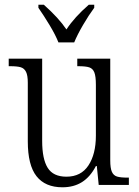

<svg xmlns="http://www.w3.org/2000/svg" viewBox="-20 -785 588 815"><path d="M98 -185V-434Q98 -465 90.5 -480Q83 -495 68 -499.5Q53 -504 23 -504H17V-536H159V-187Q159 -110 182.5 -72.5Q206 -35 262 -35Q324 -35 355.5 -83Q387 -131 387 -209V-425Q387 -461 380.5 -477.5Q374 -494 359 -499Q344 -504 313 -504H308V-536H448V-104Q448 -71 455 -55.5Q462 -40 477 -35.5Q492 -31 522 -31H527V0H399L391 -80H387Q363 -34 328 -12Q293 10 245 10Q172 10 135 -37Q98 -84 98 -185ZM143 -752V-765H166Q229 -709 262 -660Q296 -712 357 -765H380V-752Q357 -721 332.5 -679Q308 -637 295 -605H228Q216 -636 191 -677.5Q166 -719 143 -752Z"/></svg>

Font: Noto Serif NarrowLight
Style: Regular
Weight: 300
Width: 4
Designer: Monotype Design Team
Foundry: Monotype Imaging Inc.
Version: Version 1.001